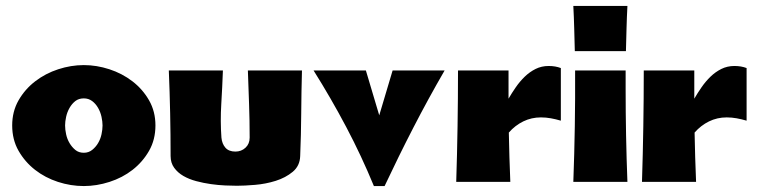

<svg xmlns="http://www.w3.org/2000/svg" viewBox="-20 -612 2549 646"><path d="M262 -393Q305 -393 348 -379Q391 -365 425.5 -338.5Q460 -312 481.5 -274.5Q503 -237 503 -190Q503 -142 481.5 -104.5Q460 -67 426 -40.5Q392 -14 348.5 0Q305 14 262 14Q218 14 175 0Q132 -14 98 -40.5Q64 -67 42.5 -104.5Q21 -142 21 -190Q21 -237 42.5 -274.5Q64 -312 98.5 -338.5Q133 -365 176 -379Q219 -393 262 -393ZM262 -281Q245 -281 233.5 -272Q222 -263 214 -249Q206 -235 202.5 -219Q199 -203 199 -190Q199 -176 202.5 -160Q206 -144 214 -130.5Q222 -117 233.5 -107.5Q245 -98 262 -98Q278 -98 290 -107.5Q302 -117 310 -130.5Q318 -144 321.5 -160Q325 -176 325 -190Q325 -203 321.5 -219Q318 -235 310 -249Q302 -263 290 -272Q278 -281 262 -281Z M996 -375Q994 -303 993.5 -231Q993 -159 990 -87Q989 -54 965 -34Q941 -14 907.5 -3.5Q874 7 838 10Q802 13 777 13Q761 13 738 12Q715 11 690 7.5Q665 4 640.5 -2.5Q616 -9 597 -20Q578 -31 566 -47.5Q554 -64 554 -87Q554 -231 548 -375H730Q728 -320 724.5 -262Q721 -204 725 -149Q727 -128 738.5 -115Q750 -102 772 -102Q792 -102 806 -115Q820 -128 820 -149Q820 -206 818 -262Q816 -318 814 -375Z M1238 14Q1196 -88 1145 -184.5Q1094 -281 1035 -375H1211L1256 -224L1301 -375H1476Q1421 -280 1371 -183Q1321 -86 1274 14Z M1691 -280Q1702 -299 1715.5 -318.5Q1729 -338 1745.5 -354Q1762 -370 1782 -380Q1802 -390 1826 -390Q1849 -390 1867 -383V-206Q1850 -211 1833.5 -214Q1817 -217 1800 -217Q1768 -217 1740.5 -203.5Q1713 -190 1692 -166Q1693 -124 1694 -83Q1695 -42 1697 0H1515Q1521 -187 1521 -375H1691Z M2085 -312Q2085 -156 2091 0H1909Q1916 -187 1915 -375H2085ZM2091 -592Q2089 -554 2088 -516L2086 -440H1914L1912 -516Q1911 -554 1909 -592Z M2316 -280Q2327 -299 2340.5 -318.5Q2354 -338 2370.5 -354Q2387 -370 2407 -380Q2427 -390 2451 -390Q2474 -390 2492 -383V-206Q2475 -211 2458.5 -214Q2442 -217 2425 -217Q2393 -217 2365.5 -203.5Q2338 -190 2317 -166Q2318 -124 2319 -83Q2320 -42 2322 0H2140Q2146 -187 2146 -375H2316Z"/></svg>

Font: CAT Rhythmus
Style: Regular
Weight: 400
Designer: Peter Wiegel nach alter Vorlage
Foundry: Peter Wiegel
Version: 1.000